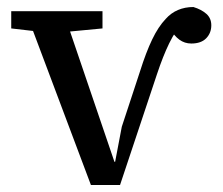

<svg xmlns="http://www.w3.org/2000/svg" viewBox="-20 -524 634 547"><path d="M12 -443V-492H272V-443L156 -432H107ZM239 3 53 -492H160L306 -63H308L327 -163L379 -321Q396 -375 413.5 -411.5Q431 -448 452 -470Q467 -487 487 -495.5Q507 -504 531 -504Q554 -497 568 -484.5Q582 -472 582 -452Q582 -430 567.5 -415Q553 -400 525 -400Q506 -400 491 -411Q476 -422 463 -444L487 -442L482 -436Q471 -419 462 -400.5Q453 -382 444.5 -360.5Q436 -339 427 -312L322 3Z"/></svg>

Font: Source Serif 4
Style: Regular
Weight: 400
Designer: Frank Grießhammer
Foundry: Adobe Systems Incorporated
Version: Version 4.004;hotconv 1.0.116;makeotfexe 2.5.65601